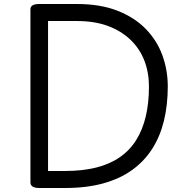

<svg xmlns="http://www.w3.org/2000/svg" viewBox="-20 -939 943 959"><path d="M176 0Q132 0 132 -28V-892Q132 -906 143 -912.5Q154 -919 176 -919H364Q481 -919 566.5 -885.5Q652 -852 708 -794.5Q764 -737 791 -663Q818 -589 818 -507Q818 -415 799 -336.5Q780 -258 740.5 -196Q701 -134 640 -90Q579 -46 495.5 -23Q412 0 306 0ZM220 -85H306Q392 -85 460 -102Q528 -119 578 -153.5Q628 -188 660 -239Q692 -290 708 -357Q724 -424 724 -507Q724 -577 701 -636.5Q678 -696 631.5 -740.5Q585 -785 518.5 -809.5Q452 -834 364 -834H220Z"/></svg>

Font: Playwrite DE Grund
Style: Regular
Weight: 400
Designer: Veronika Burian, José Scaglione
Foundry: TypeTogether
Version: Version 1.002